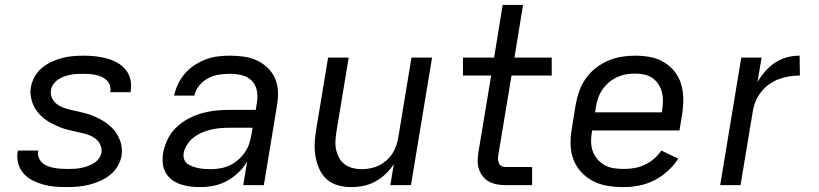

<svg xmlns="http://www.w3.org/2000/svg" viewBox="-20 -755 3340 783"><path d="M253 8Q228 8 203.5 6Q179 4 156 -2.5Q133 -9 112.5 -19.5Q92 -30 76.5 -47Q61 -64 54.5 -87.5Q48 -111 52 -135L53 -141H136V-139Q133 -125 138 -112.5Q143 -100 152 -91.5Q161 -83 173.5 -78Q186 -73 199 -70.5Q212 -68 226 -67Q240 -66 253 -66Q267 -66 280.5 -66.5Q294 -67 307.5 -69.5Q321 -72 334.5 -76.5Q348 -81 361 -88.5Q374 -96 382.5 -107.5Q391 -119 394 -133Q396 -149 389.5 -163.5Q383 -178 371 -188Q359 -198 344.5 -203.5Q330 -209 314.5 -212.5Q299 -216 283.5 -219.5Q268 -223 252.5 -227Q237 -231 222.5 -237Q208 -243 194 -250Q180 -257 167.5 -266Q155 -275 144.5 -285.5Q134 -296 125.5 -309Q117 -322 112 -336.5Q107 -351 105 -367Q103 -383 106 -400Q110 -422 121.5 -442.5Q133 -463 151 -478Q169 -493 190.5 -503Q212 -513 233.5 -518.5Q255 -524 277 -526Q299 -528 320 -528Q345 -528 368.5 -525.5Q392 -523 414.5 -517Q437 -511 457 -500Q477 -489 491.5 -472Q506 -455 511.5 -432Q517 -409 513 -385L512 -379H429L430 -382Q432 -395 428 -407Q424 -419 415.5 -427.5Q407 -436 396 -441Q385 -446 372.5 -449Q360 -452 347 -453Q334 -454 321 -454Q308 -454 295 -453.5Q282 -453 269 -450.5Q256 -448 243 -443.5Q230 -439 218.5 -431.5Q207 -424 198.5 -412.5Q190 -401 188 -388Q185 -371 191.5 -356.5Q198 -342 209.5 -332.5Q221 -323 236 -317Q251 -311 266.5 -307.5Q282 -304 297.5 -300.5Q313 -297 328.5 -293Q344 -289 358.5 -283Q373 -277 386.5 -270Q400 -263 412.5 -254Q425 -245 436 -234.5Q447 -224 455 -211Q463 -198 469 -183.5Q475 -169 476.5 -153Q478 -137 476 -120Q472 -98 459.5 -77Q447 -56 428 -41Q409 -26 387 -16.5Q365 -7 342.5 -1.5Q320 4 297.5 6Q275 8 253 8Z M797 8Q776 8 755.5 5.5Q735 3 716 -3.5Q697 -10 681 -22Q665 -34 655.5 -51Q646 -68 644 -88.5Q642 -109 645 -130Q650 -158 663 -185.5Q676 -213 698 -234.5Q720 -256 747 -270.5Q774 -285 802.5 -293Q831 -301 859.5 -304Q888 -307 916 -307H1023L1028 -339Q1032 -364 1027 -387.5Q1022 -411 1005.5 -427Q989 -443 965.5 -448.5Q942 -454 917 -454Q895 -454 872.5 -450.5Q850 -447 829 -436Q808 -425 792.5 -406Q777 -387 773 -365H690Q695 -389 706 -412Q717 -435 734 -455Q751 -475 773.5 -489.5Q796 -504 820 -513Q844 -522 868.5 -525Q893 -528 917 -528Q946 -528 974 -524Q1002 -520 1026.5 -509Q1051 -498 1070.5 -479.5Q1090 -461 1101 -436.5Q1112 -412 1113.5 -384Q1115 -356 1110 -327L1056 0H972L988 -97Q974 -72 952.5 -51.5Q931 -31 905 -17Q879 -3 851.5 2.5Q824 8 797 8ZM838 -65Q858 -65 878 -68.5Q898 -72 916.5 -80.5Q935 -89 951 -103Q967 -117 979 -134.5Q991 -152 997 -171Q1003 -190 1006 -210L1010 -234H915Q897 -234 878.5 -232.5Q860 -231 841 -226.5Q822 -222 804 -214.5Q786 -207 770 -194.5Q754 -182 743 -165Q732 -148 729 -130Q727 -117 731 -105.5Q735 -94 744.5 -87Q754 -80 765.5 -76Q777 -72 789 -69.5Q801 -67 813.5 -66Q826 -65 838 -65Z M1412 8Q1384 8 1357.5 0.5Q1331 -7 1312 -24.5Q1293 -42 1282 -66.5Q1271 -91 1266.5 -118Q1262 -145 1263.5 -173Q1265 -201 1270 -230L1318 -520H1402L1352 -218Q1349 -199 1348 -180Q1347 -161 1351 -143.5Q1355 -126 1363.5 -110.5Q1372 -95 1386.5 -84.5Q1401 -74 1418.5 -69.5Q1436 -65 1455 -65Q1472 -65 1490 -68.5Q1508 -72 1524 -79.5Q1540 -87 1554.5 -99.5Q1569 -112 1579 -127Q1589 -142 1595 -159Q1601 -176 1604 -193L1658 -520H1742L1656 0H1572L1586 -86Q1572 -64 1552.5 -45.5Q1533 -27 1510 -14.5Q1487 -2 1462 3Q1437 8 1412 8Z M2043 0Q2025 0 2007.5 -3Q1990 -6 1975 -14Q1960 -22 1949.5 -35Q1939 -48 1933.5 -64Q1928 -80 1928 -98Q1928 -116 1931 -134L1983 -447H1868V-520H1995L2030 -735H2113L2078 -520H2230V-447H2066L2012 -122Q2010 -113 2011 -104.5Q2012 -96 2015 -88.5Q2018 -81 2026 -77.5Q2034 -74 2042 -74H2150V0Z M2523 8Q2490 8 2458.5 3Q2427 -2 2399.5 -16Q2372 -30 2351 -52.5Q2330 -75 2319 -103.5Q2308 -132 2307 -164.5Q2306 -197 2312 -230L2328 -330Q2333 -357 2342.5 -384Q2352 -411 2369 -435Q2386 -459 2409.5 -477.5Q2433 -496 2460 -507.5Q2487 -519 2514.5 -523.5Q2542 -528 2569 -528Q2601 -528 2631 -522.5Q2661 -517 2686.5 -502Q2712 -487 2730.5 -464Q2749 -441 2757.5 -412.5Q2766 -384 2766.5 -353Q2767 -322 2762 -290L2751 -223H2395L2394 -218Q2390 -197 2390.5 -176.5Q2391 -156 2397.5 -138Q2404 -120 2416.5 -105.5Q2429 -91 2446 -81.5Q2463 -72 2483 -69Q2503 -66 2523 -66Q2545 -66 2566.5 -69.5Q2588 -73 2608.5 -82.5Q2629 -92 2646.5 -107Q2664 -122 2677 -141L2746 -108Q2728 -80 2702.5 -57Q2677 -34 2647 -19Q2617 -4 2585.5 2Q2554 8 2523 8ZM2407 -297H2679L2680 -302Q2683 -322 2683.5 -341Q2684 -360 2679.5 -378Q2675 -396 2665 -411.5Q2655 -427 2640.5 -437Q2626 -447 2607 -451Q2588 -455 2569 -455Q2550 -455 2531.5 -451.5Q2513 -448 2495 -439.5Q2477 -431 2462 -418Q2447 -405 2436 -388.5Q2425 -372 2419 -354Q2413 -336 2410 -318Z M2917 0 3003 -520H3086L3069 -420Q3082 -443 3100.5 -464Q3119 -485 3141.5 -500Q3164 -515 3190 -521.5Q3216 -528 3241 -528L3242 -447Q3220 -447 3198.5 -443.5Q3177 -440 3155.5 -432Q3134 -424 3115 -410Q3096 -396 3082 -377.5Q3068 -359 3060 -338Q3052 -317 3049 -295L3000 0Z"/></svg>

Font: Iosevka Aile
Style: Italic
Weight: 400
Italic angle: -9°
Designer: Belleve Invis
Foundry: Belleve Invis
Version: Version 28.0.1; ttfautohint (v1.8.4)